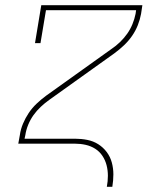

<svg xmlns="http://www.w3.org/2000/svg" viewBox="-20 -550 640 735"><path d="M389 165Q393 144 393 123Q393 102 388 82.5Q383 63 372 46.5Q361 30 344.5 19.5Q328 9 308 4.5Q288 0 267 0H50L56 -33Q59 -55 68 -76.5Q77 -98 90 -117.5Q103 -137 120.5 -153.5Q138 -170 157 -184L406 -362Q424 -374 439.5 -389Q455 -404 467 -421Q479 -438 487 -457.5Q495 -477 499 -497L501 -511H156L135 -385H114L138 -530H525L520 -497Q516 -475 507.5 -453.5Q499 -432 485.5 -412.5Q472 -393 454.5 -376.5Q437 -360 418 -346L169 -168Q152 -156 136 -141Q120 -126 108 -109Q96 -92 88 -72.5Q80 -53 77 -33L74 -19H267Q291 -19 314 -14.5Q337 -10 356 2Q375 14 388.5 32Q402 50 408 72Q414 94 414 117.5Q414 141 410 165Z"/></svg>

Font: Iosevka Curly Slab ThEx
Style: Italic
Weight: 100
Width: 7
Italic angle: -9°
Monospace: yes
Designer: Belleve Invis
Foundry: Belleve Invis
Version: Version 11.1.0; ttfautohint (v1.8.3)